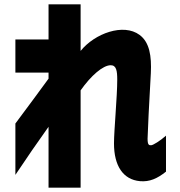

<svg xmlns="http://www.w3.org/2000/svg" viewBox="-20 -770 832 886"><path d="M204 -185V96H352V-353C400 -421 455 -469 491 -469C517 -469 521 -443 521 -402C521 -324 506 -168 506 -108C506 -5 548 59 626 66C670 70 706 54 746 22V-144C718 -119 687 -101 679 -100C668 -99 661 -100 661 -130C661 -151 669 -310 676 -432C680 -512 670 -575 624 -609C550 -664 417 -616 352 -535V-750H204V-588H51V-435H204V-407C161 -348 110 -279 51 -200V37C107 -47 148 -106 204 -185Z"/></svg>

Font: コーポレート・ロゴ ver3 Bold
Style: Regular
Weight: 700
Designer: [KANA_main] LOGOTYPE.JP [Source Han Sans] Ryoko NISHIZUKA 西塚涼子 (kana, bopomofo & ideographs); Paul D. Hunt (Latin, Greek
Version: Version 12.001;FEAKit 1.0